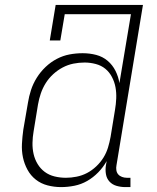

<svg xmlns="http://www.w3.org/2000/svg" viewBox="-20 -755 640 783"><path d="M229 8Q201 8 174 1Q147 -6 126 -22.5Q105 -39 92 -63Q79 -87 73.5 -113.5Q68 -140 69.5 -168.5Q71 -197 75 -226L94 -336Q98 -362 106.5 -388Q115 -414 130 -438Q145 -462 166 -482Q187 -502 212 -515Q237 -528 263.5 -533Q290 -538 317 -538Q346 -538 372.5 -531Q399 -524 419 -507Q439 -490 451 -466Q463 -442 467 -416L514 -697H244L226 -590H183L207 -735H563L455 -81Q453 -71 454.5 -61Q456 -51 462 -44Q468 -37 477.5 -33.5Q487 -30 497 -30H512V8H491Q473 8 455.5 3Q438 -2 426.5 -14.5Q415 -27 412 -45Q409 -63 412 -81L415 -98Q401 -73 380.5 -52Q360 -31 335.5 -17Q311 -3 283.5 2.5Q256 8 229 8Q229 8 229 8Q229 8 229 8ZM249 -30Q270 -30 292.5 -34.5Q315 -39 335 -49.5Q355 -60 372.5 -76.5Q390 -93 402 -112.5Q414 -132 420.5 -153.5Q427 -175 431 -197L449 -307Q453 -330 454 -353.5Q455 -377 451 -399Q447 -421 436.5 -441Q426 -461 409.5 -474.5Q393 -488 370.5 -494Q348 -500 325 -500Q302 -500 279.5 -495.5Q257 -491 236 -480Q215 -469 197 -452.5Q179 -436 166.5 -416Q154 -396 146.5 -374Q139 -352 135 -329L117 -219Q113 -196 112.5 -172.5Q112 -149 117 -127Q122 -105 133.5 -86Q145 -67 162.5 -54Q180 -41 202.5 -35.5Q225 -30 249 -30Z"/></svg>

Font: Iosevka Curly Slab XLtEx
Style: Italic
Weight: 200
Width: 7
Italic angle: -9°
Monospace: yes
Designer: Belleve Invis
Foundry: Belleve Invis
Version: Version 11.1.0; ttfautohint (v1.8.3)